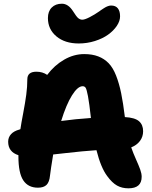

<svg xmlns="http://www.w3.org/2000/svg" viewBox="-20 -980 820 1033"><path d="M403.8 -746.1Q329.1 -746.1 283.4 -784.4Q237.8 -822.8 237.8 -882.8Q237.8 -918.9 258.3 -939.5Q278.8 -960 313 -960Q346.7 -960 372.1 -920.9Q391.1 -890.6 400.4 -882.8Q411.1 -874 422.9 -874Q436 -874 462.6 -887.7Q489.3 -901.4 514.2 -918.9Q515.1 -919.9 520.8 -923.8Q526.4 -927.7 528.1 -928.7Q529.8 -929.7 534.7 -933.1Q539.6 -936.5 542 -937.7Q544.4 -939 548.8 -941.7Q553.2 -944.3 556.4 -945.3Q559.6 -946.3 563.5 -947.8Q567.4 -949.2 571 -949.7Q574.7 -950.2 578.1 -950.2Q602.1 -950.2 614 -935.1Q626 -919.9 626 -892.1Q626 -866.7 608.4 -840.6Q590.8 -814.5 561.5 -793.5Q532.2 -772.5 490.5 -759.3Q448.7 -746.1 403.8 -746.1ZM670.9 33.2Q636.2 33.2 609.6 18.3Q583 3.4 557.1 -32.2Q522.5 -78.1 499 -171.9Q460 -169.4 419.9 -165.5Q379.9 -161.6 331.8 -156.2Q283.7 -150.9 266.1 -148.9Q252.9 -68.8 249 -35.2Q245.6 0 230.2 14.9Q214.8 29.8 184.1 29.8Q131.3 29.8 105.2 -9.8Q79.1 -49.3 79.1 -138.2V-145Q23.9 -162.6 23.9 -217.8Q23.9 -240.7 39.1 -257.8Q54.2 -274.9 85 -283.2Q85.9 -283.7 87.4 -284.2Q88.9 -284.7 89.8 -285.2Q94.2 -316.4 105 -372.3Q115.7 -428.2 121.3 -470.7Q127 -513.2 127 -553.2Q127 -594.2 175.8 -594.2Q209 -594.2 233.9 -577.1Q272.9 -628.9 325 -658.9Q377 -689 433.1 -689Q476.6 -689 508.8 -676.5Q541 -664.1 564.5 -639.9Q587.9 -615.7 604.5 -573.5Q621.1 -531.2 631.8 -478.8Q642.6 -426.3 651.9 -350.1Q705.6 -347.2 727.8 -327.9Q750 -308.6 750 -273.9Q750 -244.6 733.2 -221.9Q716.3 -199.2 686 -187Q695.8 -158.2 711.2 -123.8Q726.6 -89.4 734.4 -67.9Q742.2 -46.4 742.2 -28.8Q742.2 33.2 670.9 33.2ZM424.8 -516.1Q397.9 -516.1 367.2 -466.8Q336.4 -417.5 309.1 -329.1Q383.8 -339.4 469.2 -345.2Q460.4 -424.8 453.4 -462.2Q446.3 -499.5 440.7 -507.8Q435.1 -516.1 424.8 -516.1Z"/></svg>

Font: Shantell Sans Bouncy
Style: Regular
Weight: 800
Designer: Stephen Nixon, Anya Danilova, Shantell Martin
Foundry: Arrow Type
Version: Version 1.006;[9816181b4]